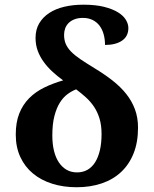

<svg xmlns="http://www.w3.org/2000/svg" viewBox="-20 -785 653 815"><path d="M411.1 -215.8Q411.1 -253.9 402.3 -282.2Q393.6 -310.5 378.7 -332.5Q363.8 -354.5 344.2 -372.1Q324.7 -389.6 303.2 -405.8Q284.2 -398.4 266.1 -385Q248 -371.6 233.9 -348.9Q219.7 -326.2 210.9 -292.2Q202.1 -258.3 202.1 -210Q202.1 -173.8 209.2 -144.8Q216.3 -115.7 230 -95.5Q243.7 -75.2 262.9 -64.2Q282.2 -53.2 307.1 -53.2Q332 -53.2 351.3 -64.2Q370.6 -75.2 383.8 -96.2Q397 -117.2 404.1 -147.5Q411.1 -177.7 411.1 -215.8ZM252 -637.2Q252 -615.7 259 -598.9Q266.1 -582 281.7 -565.9Q297.4 -549.8 322 -533.2Q346.7 -516.6 381.8 -495.1Q423.8 -469.7 457.8 -443.1Q491.7 -416.5 515.6 -386.5Q539.6 -356.4 552.7 -321.3Q565.9 -286.1 565.9 -243.2Q565.9 -181.2 547.1 -134Q528.3 -86.9 494.1 -54.9Q460 -22.9 411.9 -6.6Q363.8 9.8 305.2 9.8Q249 9.8 201.7 -5.1Q154.3 -20 119.9 -48.6Q85.4 -77.1 66.2 -118.7Q46.9 -160.2 46.9 -213.9Q46.9 -265.6 61.8 -303.2Q76.7 -340.8 103.5 -367.9Q130.4 -395 167.2 -413.1Q204.1 -431.2 248 -443.8Q223.6 -461.4 202.4 -481Q181.2 -500.5 165.3 -522.5Q149.4 -544.4 140.1 -569.6Q130.9 -594.7 130.9 -624Q130.9 -659.2 146.2 -685.5Q161.6 -711.9 188.7 -729.7Q215.8 -747.6 252.9 -756.3Q290 -765.1 334 -765.1Q385.7 -765.1 422.1 -755.9Q458.5 -746.6 481.2 -732.4Q503.9 -718.3 514.4 -700.7Q524.9 -683.1 524.9 -666Q524.9 -630.9 498 -612.5Q471.2 -594.2 425.8 -594.2Q425.8 -619.1 419.7 -640.4Q413.6 -661.6 401.9 -676.8Q390.1 -691.9 372.6 -700.4Q355 -709 332 -709Q311.5 -709 296.4 -703.1Q281.2 -697.3 271.2 -687.3Q261.2 -677.2 256.6 -664.3Q252 -651.4 252 -637.2Z"/></svg>

Font: Droids
Style: b
Weight: 700
Foundry: Ascender Corporation
Version: Version 1.00 build 113